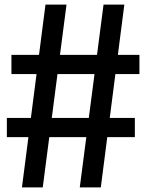

<svg xmlns="http://www.w3.org/2000/svg" viewBox="-20 -820 640 840"><path d="M329 0 433 -800H524L421 0ZM10 -220V-304H570V-220ZM76 0 179 -800H271L167 0ZM30 -496V-580H590V-496Z"/></svg>

Font: Victor Mono Thin SemiBold
Style: Regular
Weight: 600
Monospace: yes
Version: Version 1.561;gftools[0.9.30]